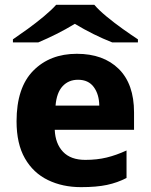

<svg xmlns="http://www.w3.org/2000/svg" viewBox="-20 -768 626 798"><path d="M299.3 -544.4Q409.7 -544.4 473.4 -481.7Q537.1 -418.9 537.1 -300.8V-228.5H207.5Q210 -170.9 241.9 -137.2Q273.9 -103.5 334.5 -103.5Q383.3 -103.5 423.3 -113.3Q463.4 -123 505.9 -142.6V-28.3Q468.3 -8.8 424.8 0.5Q381.3 9.8 316.9 9.8Q239.7 9.8 179 -19.8Q118.2 -49.3 83.5 -109.9Q48.8 -170.4 48.8 -263.7Q48.8 -403.8 118.2 -474.1Q187.5 -544.4 299.3 -544.4ZM304.2 -436.5Q265.1 -436.5 240.2 -409.7Q215.3 -382.8 210.9 -329.1H392.6Q392.1 -375.5 369.9 -406Q347.7 -436.5 304.2 -436.5ZM213.4 -748H372.1Q390.6 -726.1 423.1 -699.2Q455.6 -672.4 491 -647.2Q526.4 -622.1 553.2 -604.5V-591.8H446.3Q369.1 -622.1 291 -668.9Q252.4 -645.5 214.8 -626.7Q177.2 -607.9 139.2 -591.8H33.7V-604.5Q60.5 -622.6 95.2 -647.7Q129.9 -672.9 161.9 -699.5Q193.8 -726.1 213.4 -748Z"/></svg>

Font: Lunasima
Style: Bold
Weight: 700
Designer: The DocRepair Project, Monotype Design Team
Foundry: Google
Version: Version 2.009